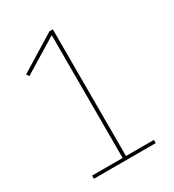

<svg xmlns="http://www.w3.org/2000/svg" viewBox="-178 -838 855 941"><g transform="rotate(-30 250.0 -367.5)"><path d="M75 0V-18H248V-713L53 -594L43 -609L248 -735H267V-18H425V0Z"/></g></svg>

Font: Iosevka Curly Slab Thin
Style: Regular
Weight: 100
Monospace: yes
Designer: Belleve Invis
Foundry: Belleve Invis
Version: Version 22.1.2; ttfautohint (v1.8.4)